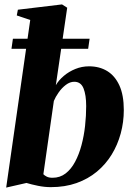

<svg xmlns="http://www.w3.org/2000/svg" viewBox="-20 -837 602 870"><path d="M233 -451Q246 -473.5 269 -493Q292 -512.5 321.5 -524.5Q351 -536.5 383.5 -536.5Q430.5 -536.5 465.8 -515Q501 -493.5 521 -449.8Q541 -406 541 -338.5Q541 -284 527 -232.2Q513 -180.5 486 -136.5Q459 -92.5 419 -59.2Q379 -26 326.8 -7.5Q274.5 11 210 11Q182 11 152.5 5Q123 -1 100 -8L8 13L117 -746.5L56 -767L61 -793L261 -817L284.5 -802ZM176.5 -47.5Q181.5 -42 191.5 -36.8Q201.5 -31.5 218 -31.5Q252 -31.5 277.2 -51Q302.5 -70.5 320.2 -103.8Q338 -137 349.2 -179Q360.5 -221 365.5 -266.8Q370.5 -312.5 370.5 -356.5Q370.5 -406.5 358.5 -436.5Q346.5 -466.5 316.5 -466.5Q297 -466.5 278.5 -452.5Q260 -438.5 245.8 -418.2Q231.5 -398 224 -379.5ZM38.5 -661.5H386L379.5 -616H32Z"/></svg>

Font: Merriweather 96pt Black
Style: Italic
Weight: 900
Italic angle: -7.8°
Version: Version 2.101